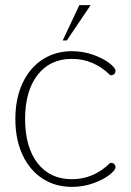

<svg xmlns="http://www.w3.org/2000/svg" viewBox="-20 -720 511 750"><path d="M40 -255Q40 -335 68 -395Q96 -455 146 -487.5Q196 -520 261 -520Q305 -520 344 -506Q383 -492 407 -473.5Q431 -455 431 -444Q431 -426 411 -426Q346 -490 261 -490Q175 -490 126.5 -427Q78 -364 78 -255Q78 -146 126.5 -83Q175 -20 261 -20Q346 -20 411 -84Q431 -84 431 -66Q431 -55 407 -36.5Q383 -18 344 -4Q305 10 261 10Q196 10 146 -22.5Q96 -55 68 -115Q40 -175 40 -255ZM290 -700H334L241 -562H225Z"/></svg>

Font: Thasadith
Style: Regular
Weight: 400
Designer: Cadson Demak Co.,Ltd.
Foundry: Cadson Demak Co.,Ltd.
Version: Version 1.000; ttfautohint (v1.6)